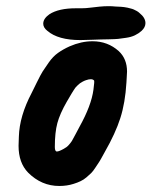

<svg xmlns="http://www.w3.org/2000/svg" viewBox="-20 -618 498 631"><path d="M248 -590.8Q261.7 -590.8 276.9 -592.8Q292 -594.7 307.1 -596.2Q322.3 -597.7 336.9 -597.7Q349.6 -597.7 357.4 -596.7Q358.4 -596.7 366.7 -596.2Q375 -595.7 377.4 -595.7Q379.9 -595.7 387.7 -594.7Q395.5 -593.8 398.9 -592.8Q402.3 -591.8 408.7 -590.3Q415 -588.9 419.4 -586.9Q423.8 -585 429.2 -582Q434.6 -579.1 438.5 -575.2Q458 -559.6 458 -542Q458 -528.3 445.3 -516.6Q435.5 -507.8 423.3 -502Q411.1 -496.1 394 -493.7Q377 -491.2 368.2 -490.2Q359.4 -489.3 336.9 -488.8Q314.5 -488.3 311.5 -488.3Q306.6 -488.3 282.2 -487.3Q257.8 -486.3 244.1 -486.3Q170.9 -486.3 135.7 -516.6Q122.1 -527.3 122.1 -540Q122.1 -548.8 127.4 -556.6Q132.8 -564.5 142.6 -571.3Q172.9 -590.8 229.5 -590.8ZM72.3 -50.8Q41 -83 41 -138.7Q41 -144.5 41.5 -154.3Q42 -164.1 42 -168.9Q43.9 -236.3 84 -312.5Q86.9 -318.4 100.6 -346.2Q114.3 -374 120.6 -383.8Q127 -393.6 140.6 -413.1Q154.3 -432.6 170.9 -444.3Q187.5 -456.1 209 -465.8Q247.1 -482.4 284.2 -482.4Q334 -482.4 370.1 -450.2Q397.5 -424.8 397.5 -382.8Q397.5 -376 396.5 -363.8Q395.5 -351.6 395.5 -346.7Q391.6 -280.3 375.5 -230Q359.4 -179.7 324.2 -118.2Q321.3 -113.3 314.5 -100.6Q307.6 -87.9 303.7 -82.5Q299.8 -77.1 293 -66.4Q286.1 -55.7 279.8 -49.3Q273.4 -43 264.2 -35.2Q254.9 -27.3 244.6 -22.5Q234.4 -17.6 221.7 -13.7Q200.2 -6.8 174.8 -6.8Q116.2 -6.8 72.3 -50.8ZM199.2 -283.2Q176.8 -244.1 168.5 -213.4Q160.2 -182.6 160.2 -134.8Q160.2 -120.1 167 -120.1Q173.8 -120.1 189.5 -128.9Q199.2 -133.8 206.1 -141.6Q212.9 -149.4 216.3 -154.8Q219.7 -160.2 228 -176.3Q236.3 -192.4 241.2 -201.2Q280.3 -271.5 287.1 -323.2Q291 -351.6 289.1 -353.5Q282.2 -361.3 262.7 -354.5Q256.8 -352.5 251.5 -349.6Q246.1 -346.7 242.7 -344.2Q239.3 -341.8 234.4 -336.9Q229.5 -332 227.5 -329.6Q225.6 -327.1 220.7 -319.3Q215.8 -311.5 214.4 -309.1Q212.9 -306.6 207 -296.4Q201.2 -286.1 199.2 -283.2Z"/></svg>

Font: Essays1743
Style: BoldItalic
Weight: 700
Italic angle: -10°
Designer: Based on the typeface in a 1743 English translation of the essays of Montaigne.  PostScript/TrueType font designed by Jo
Version: Version 002.100